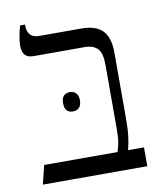

<svg xmlns="http://www.w3.org/2000/svg" viewBox="-75 -710 667 773"><g transform="rotate(-10 258.0 -323.5)"><path d="M57 -77H357Q365 -103 367.5 -120.5Q370 -138 370 -177V-432Q370 -479 352.5 -497.5Q335 -516 299 -516H91Q67 -516 56 -528.5Q45 -541 45 -567Q45 -582 49.5 -606.5Q54 -631 59 -647H79V-644Q79 -592 128 -592H300Q359 -592 386.5 -563.5Q414 -535 414 -473V-210Q414 -162 410.5 -132.5Q407 -103 400 -77H465V0H38ZM209 -348Q225 -348 234.5 -338Q244 -328 244 -309Q244 -289 234.5 -279Q225 -269 209 -269Q175 -269 175 -309Q175 -328 184 -338Q193 -348 209 -348Z"/></g></svg>

Font: Noto Serif Hebrew Light
Style: Regular
Weight: 300
Designer: Monotype Design Team
Foundry: Monotype Imaging Inc.
Version: Version 1.000